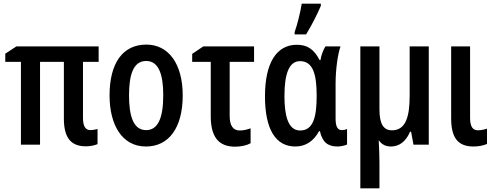

<svg xmlns="http://www.w3.org/2000/svg" viewBox="-20 -795 2712 1055"><path d="M452 9C477 9 499 4 516 -3V-86C500 -82 487 -80 477 -80C450 -80 436 -101 436 -146V-455H522V-540H70L9 -500V-455H95V0H200V-455H331V-143C331 -39 369 9 452 9Z M782 10C908 10 984 -93 984 -271C984 -443 907 -550 784 -550C655 -550 582 -449 582 -271C582 -108 651 10 782 10ZM783 -80C712 -80 689 -159 689 -271C689 -381 711 -460 783 -460C854 -460 877 -382 877 -271C877 -143 846 -80 783 -80Z M1272 11C1306 11 1338 3 1357 -8V-90C1336 -82 1316 -78 1297 -78C1261 -78 1242 -105 1242 -157V-455H1376V-540H1097L1036 -499V-455H1138V-157C1138 -44 1180 11 1272 11Z M1599 -606H1662C1696 -662 1725 -720 1743 -763V-775H1638C1630 -725 1614 -661 1599 -619ZM1603 10C1659 10 1703 -19 1733 -74H1738C1751 -15 1780 10 1835 10C1852 10 1878 4 1887 -1V-86C1878 -82 1869 -80 1859 -80C1835 -80 1824 -99 1824 -143V-335C1824 -414 1836 -497 1851 -540H1768C1756 -520 1745 -492 1741 -465H1736C1705 -525 1668 -549 1611 -549C1500 -549 1436 -450 1436 -266C1436 -82 1496 10 1603 10ZM1629 -78C1560 -78 1543 -167 1543 -267C1543 -394 1570 -459 1629 -459C1700 -459 1720 -386 1720 -269C1720 -153 1702 -78 1629 -78Z M1960 240H2065V95C2065 58 2063 19 2061 -22H2063C2079 0 2101 10 2128 10C2174 10 2211 -18 2233 -71H2239L2252 0H2336V-540H2231V-269C2231 -155 2210 -79 2134 -79C2087 -79 2065 -114 2065 -194V-540H1960Z M2582 10C2609 10 2635 5 2656 -4V-88C2641 -83 2621 -79 2606 -79C2578 -79 2563 -99 2563 -147V-540H2459V-145C2459 -38 2496 10 2582 10Z"/></svg>

Font: Kathrein 67 Medium Condensed
Style: Regular
Weight: 500
Width: 3
Designer: Lazydogs Typefoundry, based on Open Sans by Ascender Corporation
Foundry: Lazydogs Typefoundry
Version: Version 1.003;PS 001.003;hotconv 1.0.88;makeotf.lib2.5.64775